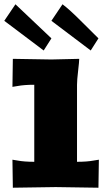

<svg xmlns="http://www.w3.org/2000/svg" viewBox="-40 -876 500 897"><path d="M330.1 -601.1Q330.1 -589.4 325 -545.4Q319.8 -501.5 319.8 -480V-120.1Q366.7 -120.1 397.9 -126L421.9 -129.9L419.9 1L220.2 -2L20 1L18.1 -129.9L42 -126Q73.2 -120.1 120.1 -120.1V-480Q73.2 -480 42 -474.1L18.1 -470.2L20 -601.1L200.2 -598.1ZM164.1 -640.1 -20 -778.8 32.2 -856 200.2 -696.8ZM383.8 -640.1 200.2 -778.8 252 -856Q284.7 -832 345.9 -770.3Q407.2 -708.5 419.9 -696.8Z"/></svg>

Font: Zantroke
Style: Regular
Weight: 500
Foundry: gluk
Version: Version 0.36